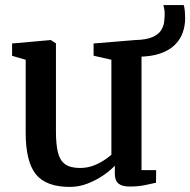

<svg xmlns="http://www.w3.org/2000/svg" viewBox="-20 -724 748 755"><path d="M489.5 9.5Q460 9.5 445.8 -2.2Q431.5 -14 431.5 -41V-72.5Q414 -53.5 385.8 -34.2Q357.5 -15 324 -2Q290.5 11 255 11Q160.5 11 120.8 -39Q81 -89 81 -202.5V-489L27.5 -504.5V-553L179 -566.5H180L200 -553.5V-207Q200 -155.5 208 -124Q216 -92.5 236.5 -78Q257 -63.5 294.5 -63.5Q322.5 -63.5 346 -72.2Q369.5 -81 387.8 -93Q406 -105 418 -115.5V-489L348 -505V-553L511 -566.5H513L536.5 -553.5V-55H594L593.5 -5.5Q576.5 -1.5 550 4Q523.5 9.5 489.5 9.5ZM521 -501 511 -566.5Q555 -567.5 579 -578Q603 -588.5 613.2 -604.5Q623.5 -620.5 625.5 -638Q627.5 -655.5 627.5 -670Q627.5 -679.5 626 -688.2Q624.5 -697 622.5 -704H702.5Q705 -697 706.5 -683Q708 -669 708 -651.5Q708 -623.5 698.8 -596.5Q689.5 -569.5 668 -548Q646.5 -526.5 610.5 -513.8Q574.5 -501 521 -501Z"/></svg>

Font: Merriweather 20pt SemiBold
Style: Regular
Weight: 600
Version: Version 2.100